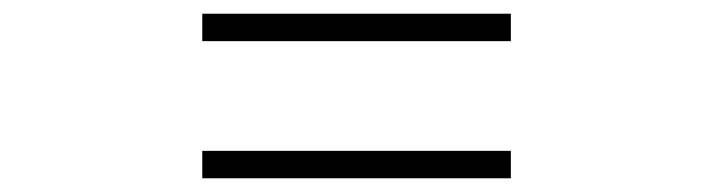

<svg xmlns="http://www.w3.org/2000/svg" viewBox="-20 -520 1040 280"><path d="M725 -500H275V-460H725ZM725 -300H275V-260H725Z"/></svg>

Font: Noto Serif TC Black
Style: Regular
Weight: 900
Version: Version 1.001;PS 1.001;hotconv 16.6.54;makeotf.lib2.5.65590